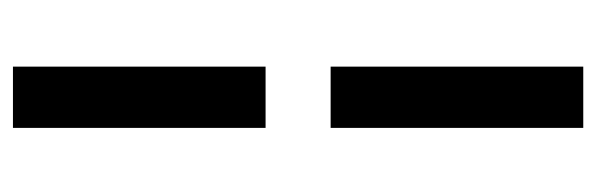

<svg xmlns="http://www.w3.org/2000/svg" viewBox="-340 -460 943 304"><g transform="rotate(90 132.0 -307.5)"><path d="M85 -359V-759H182V-359ZM85 144V-256H182V144Z"/></g></svg>

Font: SUSE Medium
Style: Regular
Weight: 500
Designer: Rene Bieder
Foundry: SUSE
Version: Version 1.000